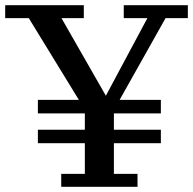

<svg xmlns="http://www.w3.org/2000/svg" viewBox="-73 -720 744 740"><path d="M404 -700H651V-650H565L388 -335H547V-283H366V-220H547V-168H366V-50H457V0H163V-50H254V-168H73V-220H254V-283H73V-335H231L38 -650H-53V-700H250V-650H164L335 -351L495 -650H404Z"/></svg>

Font: PT Serif Caption
Style: Regular
Weight: 400
Designer: A.Korolkova, O.Umpeleva, V.Yefimov
Foundry: ParaType Ltd
Version: Version 1.000W OFL